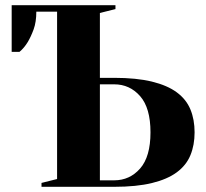

<svg xmlns="http://www.w3.org/2000/svg" viewBox="-20 -720 795 740"><path d="M120 -675Q120 -635 109.5 -606.5Q99 -578 87 -558Q73 -535 55 -520H25V-700H425V-685L365 -670V-420H420Q506 -420 565.5 -405.5Q625 -391 661.5 -364Q698 -337 714 -298Q730 -259 730 -210Q730 -161 714 -122Q698 -83 661.5 -56Q625 -29 565.5 -14.5Q506 0 420 0H140V-15L200 -30V-675ZM365 -395V-25H420Q480 -25 520 -70.5Q560 -116 560 -210Q560 -304 520 -349.5Q480 -395 420 -395Z"/></svg>

Font: Yeseva One
Style: Regular
Weight: 400
Designer: Jovanny Lemonad
Foundry: Jovanny Lemonad
Version: Version 2.001; ttfautohint (v0.91) -l 8 -r 50 -G 200 -x 0 -w